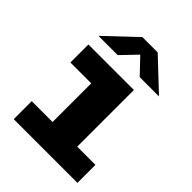

<svg xmlns="http://www.w3.org/2000/svg" viewBox="-205 -808 909 909"><g transform="rotate(45 250.0 -353.0)"><path d="M51.5 0V-120.5H191V-379.5H51.5V-500H356V-120.5H478V0ZM56 -562.5 207.5 -705.5H310L461.5 -562.5H332.5L259 -639.5L185 -562.5Z"/></g></svg>

Font: Trispace
Style: Bold
Weight: 700
Designer: Tyler Finck
Foundry: Etcetera Type Company
Version: Version 1.210; ttfautohint (v1.8.3)